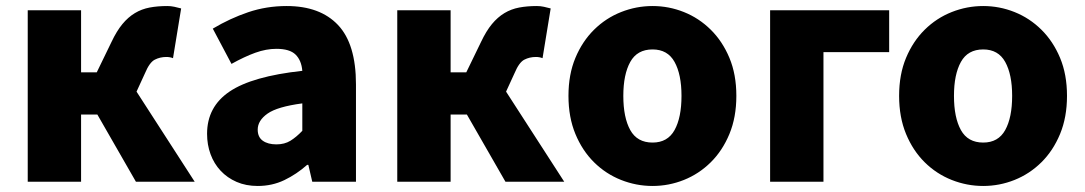

<svg xmlns="http://www.w3.org/2000/svg" viewBox="-20 -603 3600 637"><path d="M249 -569V-363H301L350 -464Q367 -500 386 -523Q405 -546 427.5 -559.5Q450 -573 476.5 -578Q503 -583 535 -583Q547 -583 558.5 -580.5Q570 -578 581 -575L554 -410Q549 -412 543.5 -413Q538 -414 532 -414Q511 -414 493.5 -405Q476 -396 461 -360L433 -299L626 0H431L303 -223H249V0H72V-569Z M835 14Q796 14 765 0.5Q734 -13 712 -36.5Q690 -60 678.5 -91.5Q667 -123 667 -159Q667 -249 742 -299.5Q817 -350 983 -368Q980 -403 960.5 -422Q941 -441 897 -441Q863 -441 827 -428Q791 -415 748 -391L686 -508Q743 -542 803.5 -562.5Q864 -583 931 -583Q1042 -583 1101.5 -520Q1161 -457 1161 -323V0H1016L1003 -56H999Q964 -25 923.5 -5.5Q883 14 835 14ZM897 -124Q924 -124 943.5 -136Q963 -148 983 -169V-260Q900 -249 867.5 -226Q835 -203 835 -173Q835 -148 852 -136Q869 -124 897 -124Z M1475 -569V-363H1527L1576 -464Q1593 -500 1612 -523Q1631 -546 1653.5 -559.5Q1676 -573 1702.5 -578Q1729 -583 1761 -583Q1773 -583 1784.5 -580.5Q1796 -578 1807 -575L1780 -410Q1775 -412 1769.5 -413Q1764 -414 1758 -414Q1737 -414 1719.5 -405Q1702 -396 1687 -360L1659 -299L1852 0H1657L1529 -223H1475V0H1298V-569Z M2145 14Q2091 14 2040.5 -6Q1990 -26 1951 -64.5Q1912 -103 1889 -158.5Q1866 -214 1866 -285Q1866 -356 1889 -411Q1912 -466 1951 -504.5Q1990 -543 2040.5 -563Q2091 -583 2145 -583Q2199 -583 2249 -563Q2299 -543 2338 -504.5Q2377 -466 2400 -411Q2423 -356 2423 -285Q2423 -214 2400 -158.5Q2377 -103 2338 -64.5Q2299 -26 2249 -6Q2199 14 2145 14ZM2145 -130Q2195 -130 2218 -171.5Q2241 -213 2241 -285Q2241 -356 2218 -397.5Q2195 -439 2145 -439Q2094 -439 2071 -397.5Q2048 -356 2048 -285Q2048 -213 2071 -171.5Q2094 -130 2145 -130Z M2535 -569H2930V-430H2712V0H2535Z M3242 14Q3188 14 3137.5 -6Q3087 -26 3048 -64.5Q3009 -103 2986 -158.5Q2963 -214 2963 -285Q2963 -356 2986 -411Q3009 -466 3048 -504.5Q3087 -543 3137.5 -563Q3188 -583 3242 -583Q3296 -583 3346 -563Q3396 -543 3435 -504.5Q3474 -466 3497 -411Q3520 -356 3520 -285Q3520 -214 3497 -158.5Q3474 -103 3435 -64.5Q3396 -26 3346 -6Q3296 14 3242 14ZM3242 -130Q3292 -130 3315 -171.5Q3338 -213 3338 -285Q3338 -356 3315 -397.5Q3292 -439 3242 -439Q3191 -439 3168 -397.5Q3145 -356 3145 -285Q3145 -213 3168 -171.5Q3191 -130 3242 -130Z"/></svg>

Font: Kinto Sans Black
Style: Regular
Weight: 900
Designer: Authors: Ryoko NISHIZUKA  (kana & ideographs); Paul D. Hunt (Latin, Greek & Cyrillic); Wenlong ZHANG  (bopomofo); Sandol
Foundry: Adobe Systems Incorporated, ookami Inc.
Version: Version 0.001